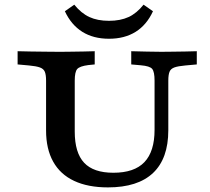

<svg xmlns="http://www.w3.org/2000/svg" viewBox="-20 -790 900 821"><path d="M177 -369.4V-445.2Q177 -469.8 171.8 -482.8Q166.6 -495.7 150.8 -501.5Q135 -507.3 103.7 -510.1L55.3 -514.5V-571Q77.7 -570.2 109.6 -569.8Q141.5 -569.4 173.6 -569Q205.7 -568.5 229.9 -568.5H237.9H243.2Q262.2 -568.5 287.6 -569Q313 -569.4 339.1 -569.8Q365.1 -570.2 385 -571V-514.5L357.4 -511.7Q320.4 -506.9 310 -494.6Q299.6 -482.3 299.6 -445.2V-369.4ZM441.6 11.3Q356 11.3 296.8 -16.6Q237.5 -44.4 207.3 -98.9Q177 -153.3 177 -231.9V-369.4H299.6V-227.5Q299.6 -136.9 339.7 -94.1Q379.7 -51.3 464.8 -51.3Q554.3 -51.3 597.6 -96.8Q640.9 -142.4 640.9 -234.8V-369.4H699.7V-233.1Q699.7 -112.2 634.6 -50.5Q569.4 11.3 441.6 11.3ZM640.9 -369.4V-445.2Q640.9 -482.7 630.9 -495.2Q620.8 -507.7 581.6 -510.9L541.2 -514.5V-571Q570.5 -570.2 607.7 -569.4Q644.9 -568.5 669.9 -568.5Q691.1 -568.5 719 -569Q747 -569.4 774.5 -569.8Q802 -570.2 821.5 -571V-514.5L773 -510.1Q741.4 -507.3 725.8 -501.7Q710.2 -496 705 -483.3Q699.7 -470.6 699.7 -445.2V-369.4ZM446 -624.3Q379.4 -624.3 332 -653.9Q284.6 -683.6 257.4 -741.9L297.6 -770Q327.2 -733.4 362.1 -717.2Q397 -701 446 -701Q494.9 -701 529.9 -717.2Q564.8 -733.4 593.9 -770L634.1 -741.9Q607.4 -683.6 560 -653.9Q512.5 -624.3 446 -624.3Z"/></svg>

Font: Playfair 5pt SemiExpanded Light
Style: Regular
Weight: 300
Width: 6
Designer: Claus Eggers Sørensen
Foundry: Claus Eggers Sørensen
Version: Version 2.203